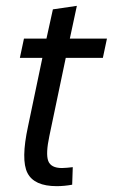

<svg xmlns="http://www.w3.org/2000/svg" viewBox="-20 -632 386 657"><path d="M229 -60 227 0Q200 5 174 5Q97 5 74 -40Q51 -85 76 -200L125 -434H48L62 -500H139L161 -600L243 -612L219 -500H346L332 -434H205L149 -167Q136 -106 145 -81.5Q154 -57 192 -57Q201 -57 209.5 -58Q218 -59 229 -60Z"/></svg>

Font: Epunda Sans
Style: Italic
Weight: 400
Italic angle: -12.0243°
Designer: Simon Atzbach
Foundry: typofactur
Version: Version 2.204; ttfautohint (v1.8.4.7-5d5b)